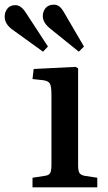

<svg xmlns="http://www.w3.org/2000/svg" viewBox="-101 -801 461 821"><path d="M38 0V-41L90 -49Q108 -51 113.5 -61Q119 -71 119 -98V-395Q119 -431 112.5 -443Q106 -455 84 -458L38 -463L43 -506L222 -515L233 -509V-95Q233 -70 239 -61Q245 -52 262 -49L315 -41V0ZM236 -580 117 -676Q82 -703 82 -732Q82 -752 94 -766.5Q106 -781 130 -781Q141 -781 151 -774.5Q161 -768 171 -751L258 -602ZM83 -580 -46 -673Q-81 -697 -81 -731Q-81 -749 -69.5 -764Q-58 -779 -35 -779Q-12 -779 8 -749L104 -602Z"/></svg>

Font: Literata 36pt Medium
Style: Regular
Weight: 500
Designer: Latin by Veronika Burian and Jose Scaglione. Greek by Irene Vlachou. Cyrillic by Vera Evstafieva.
Foundry: TypeTogether
Version: Version 3.002